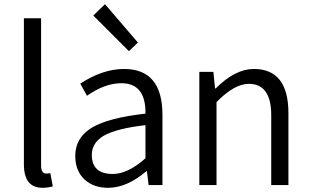

<svg xmlns="http://www.w3.org/2000/svg" viewBox="-20 -883 1482 916"><path d="M94 -99V-796H176V-93Q176 -55 201 -55Q209 -55 220 -57L232 6Q209 13 183 13Q94 13 94 -99Z M384 -26Q339 -68 339 -139Q339 -227 420 -275Q498 -321 674 -341Q676 -486 559 -486Q480 -486 395 -426L363 -484Q470 -554 572 -554Q755 -554 755 -335V0H689L681 -66H678Q585 13 496 13Q427 13 384 -26ZM674 -128V-286Q535 -270 474 -235Q418 -201 418 -144Q418 -53 518 -53Q590 -53 674 -128ZM425 -809 481 -863 638 -680 595 -639Z M931 -540H998L1006 -461H1009Q1102 -554 1191 -554Q1356 -554 1356 -343V0H1274V-333Q1274 -483 1167 -483Q1098 -483 1013 -396V0H931Z"/></svg>

Font: Source Han Sans CN Normal
Style: Regular
Weight: 350
Designer: Ryoko NISHIZUKA 西塚涼子 (kana, bopomofo & ideographs); Paul D. Hunt (Latin, Greek & Cyrillic); Sandoll Communications 산돌커뮤니
Foundry: Adobe
Version: Version 2.004;hotconv 1.0.118;makeotfexe 2.5.65603